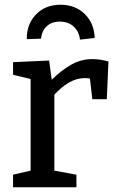

<svg xmlns="http://www.w3.org/2000/svg" viewBox="-20 -789 491 809"><path d="M35 0V-53L109 -70V-456L35 -474V-527L187 -534L198 -453Q240 -494 281 -517Q322 -540 369 -540Q401 -540 437 -530L430 -371H369L359 -458Q349 -460 338 -460Q303 -460 270.5 -441Q238 -422 209 -390V-70L302 -53V0ZM235 -769Q297 -769 337 -730Q377 -691 379 -629L317 -622Q313 -657 290 -677.5Q267 -698 232 -698Q198 -698 177 -678.5Q156 -659 153 -626L93 -624Q92 -687 131.5 -728Q171 -769 235 -769Z"/></svg>

Font: Bitter Medium
Style: Regular
Weight: 500
Designer: Sol Matas, and Bitter project Authors
Foundry: Sol Matas
Version: Version 2.001